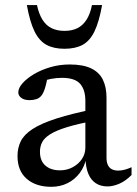

<svg xmlns="http://www.w3.org/2000/svg" viewBox="-20 -710 527 740"><path d="M351 -291 348.5 -245.5Q280.5 -233 238.5 -220Q196.5 -207 173.8 -192.8Q151 -178.5 142.5 -162Q134 -145.5 134 -125Q134 -90 155 -71.8Q176 -53.5 211 -53.5Q238 -53.5 260.2 -65.5Q282.5 -77.5 295.8 -97.2Q309 -117 309 -141V-321Q309 -364 288.8 -387Q268.5 -410 218.5 -410Q198 -410 176.5 -406Q155 -402 135 -394L165 -421.5Q162 -405 158.8 -390.5Q155.5 -376 151.5 -364.5Q147.5 -353 142 -344.5Q133.5 -332.5 121 -328.2Q108.5 -324 94 -324Q73.5 -324 62 -332.8Q50.5 -341.5 50.5 -354Q50.5 -370.5 66.8 -389Q83 -407.5 110.5 -424Q138 -440.5 173.8 -451Q209.5 -461.5 248.5 -461.5Q300 -461.5 331.2 -446.5Q362.5 -431.5 376.5 -402.8Q390.5 -374 390.5 -333.5V-102Q390.5 -85 395.8 -74Q401 -63 411 -57.8Q421 -52.5 436 -52.5Q447.5 -52.5 460.8 -56Q474 -59.5 487 -65.5V-35.5Q465 -13 440.5 -2.2Q416 8.5 394.5 8.5Q368 8.5 349.2 -3.8Q330.5 -16 320.5 -40Q310.5 -64 309.5 -99L313 -102.5Q306.5 -69 287.5 -43.5Q268.5 -18 240.2 -4Q212 10 177.5 10Q118.5 10 83 -20.8Q47.5 -51.5 47.5 -108.5Q47.5 -140 60 -165.5Q72.5 -191 105.2 -212.5Q138 -234 197.5 -253.2Q257 -272.5 351 -291ZM228.5 -591Q257 -591 278 -601.2Q299 -611.5 313.2 -633.5Q327.5 -655.5 334.5 -690.5H373.5Q362 -626 344.2 -589.2Q326.5 -552.5 298.5 -537.2Q270.5 -522 228.5 -522Q187 -522 159 -537.2Q131 -552.5 113 -589.2Q95 -626 83.5 -690.5H122.5Q130 -655.5 144 -633.5Q158 -611.5 179.2 -601.2Q200.5 -591 228.5 -591Z"/></svg>

Font: Newsreader
Style: Regular
Weight: 400
Designer: Hugues Gentile
Foundry: Production Type
Version: Version 1.003